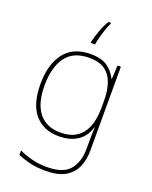

<svg xmlns="http://www.w3.org/2000/svg" viewBox="-180 -858 942 1193"><g transform="rotate(20 291.5 -261.5)"><path d="M290 -538Q363 -538 402.5 -509.5Q442 -481 463 -437H465L470 -528H492V25Q492 88 470.5 136.5Q449 185 401 212.5Q353 240 273 240Q212 240 167.5 229Q123 218 87 203V173Q123 190 170 202.5Q217 215 273 215Q379 215 422.5 163Q466 111 466 25V-17Q466 -46 466.5 -67Q467 -88 468 -117H466Q448 -55 399 -22.5Q350 10 276 10Q174 10 116.5 -57.5Q59 -125 59 -256Q59 -387 117 -462.5Q175 -538 290 -538ZM290 -513Q185 -513 135.5 -445Q86 -377 86 -256Q86 -138 135.5 -76.5Q185 -15 276 -15Q335 -15 372 -35.5Q409 -56 429.5 -89.5Q450 -123 458 -164Q466 -205 466 -246V-294Q466 -357 450 -406.5Q434 -456 396 -484.5Q358 -513 290 -513ZM341 -757Q333 -742 323 -713.5Q313 -685 305 -655Q297 -625 294 -603H265V-609Q274 -648 288.5 -688Q303 -728 324 -763H341Z"/></g></svg>

Font: Noto Sans Kannada Thin
Style: Regular
Weight: 100
Designer: Jelle Bosma - Monotype Design Team
Foundry: Monotype Imaging Inc.
Version: Version 2.005; ttfautohint (v1.8.4.7-5d5b)